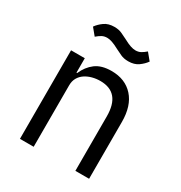

<svg xmlns="http://www.w3.org/2000/svg" viewBox="-171 -849 911 969"><g transform="rotate(30 284.0 -364.0)"><path d="M85 0V-516H165V-432H169Q188 -476 222.5 -502Q257 -528 315 -528Q395 -528 441.5 -476.5Q488 -425 488 -331V0H408V-317Q408 -456 291 -456Q267 -456 244.5 -450Q222 -444 204 -432Q186 -420 175.5 -401.5Q165 -383 165 -358V0ZM362 -612Q336 -612 317 -621Q298 -630 282 -638Q258 -651 241.5 -656.5Q225 -662 212 -662Q195 -662 182 -655Q169 -648 154 -635L121 -675Q135 -695 158 -711.5Q181 -728 216 -728Q242 -728 261 -719Q280 -710 296 -702Q320 -689 336.5 -683.5Q353 -678 366 -678Q383 -678 396 -685Q409 -692 424 -705L457 -665Q443 -645 420 -628.5Q397 -612 362 -612Z"/></g></svg>

Font: IBM Plex Sans Devanagari
Style: Regular
Weight: 400
Designer: Mike Abbink, Paul van der Laan, Pieter van Rosmalen, Erin McLaughlin
Foundry: Bold Monday
Version: Version 1.1